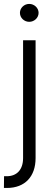

<svg xmlns="http://www.w3.org/2000/svg" viewBox="-33 -750 285 975"><path d="M84.2 -545.5V52.9C84.2 111.2 52.9 144.9 1.1 144.9H-12.4L-13.1 204.2C-7.5 204.5 -2.8 204.5 1.8 204.5C94.1 204.5 147.7 146 147.7 52.9V-545.5ZM115.4 -639.2C141.3 -639.2 163 -659.8 163 -684.7C163 -709.5 141.3 -730.1 115.4 -730.1C89.5 -730.1 68.2 -709.5 68.2 -684.7C68.2 -659.8 89.5 -639.2 115.4 -639.2Z"/></svg>

Font: Karasuma Gothic
Style: Light
Weight: 300
Designer: Rasmus Andersson / Ryoko Nishizuka
Foundry: rsms
Version: Version 1.00